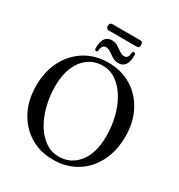

<svg xmlns="http://www.w3.org/2000/svg" viewBox="-216 -1081 1154 1236"><g transform="rotate(30 361.5 -462.5)"><path d="M359.5 -709.5Q457.5 -709.5 532.2 -663.5Q607 -617.5 649 -537Q691 -456.5 691 -352.5Q691 -244 649 -162.2Q607 -80.5 532.8 -35Q458.5 10.5 361 10.5Q263.5 10.5 188.8 -35.2Q114 -81 71.8 -162Q29.5 -243 29.5 -349Q29.5 -456 72 -537.2Q114.5 -618.5 189 -664Q263.5 -709.5 359.5 -709.5ZM583.5 -291Q583.5 -368 565.5 -437.2Q547.5 -506.5 514.8 -559.8Q482 -613 437.2 -643.8Q392.5 -674.5 339.5 -674.5Q279.5 -674.5 234 -642.5Q188.5 -610.5 162.8 -551Q137 -491.5 137 -409Q137 -331 155 -261.8Q173 -192.5 205.8 -139.2Q238.5 -86 283.5 -55.5Q328.5 -25 382 -25Q471.5 -25 527.5 -95.2Q583.5 -165.5 583.5 -291ZM413.5 -738Q389 -738 369 -750.5Q349 -763 331.2 -775.5Q313.5 -788 295.5 -788Q266 -788 263.5 -746Q261.5 -733.5 252 -733.5Q240.5 -733.5 240.5 -751Q240.5 -845.5 307 -845.5Q331.5 -845.5 351.2 -833Q371 -820.5 388.8 -808Q406.5 -795.5 425 -795.5Q454.5 -795.5 456.5 -837.5Q458.5 -850 468.5 -850Q480 -850 480 -832.5Q480 -738 413.5 -738ZM236.5 -913Q236.5 -936.5 255.5 -936.5H465Q484 -936.5 484 -913Q484 -889.5 465 -889.5H255.5Q236.5 -889.5 236.5 -913Z"/></g></svg>

Font: Fraunces 144pt Soft
Style: Regular
Weight: 400
Version: Version 1.000;[0bf87f6ff]